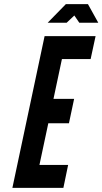

<svg xmlns="http://www.w3.org/2000/svg" viewBox="-20 -910 496 930"><path d="M406 -890 456 -800H364L340 -835L303 -800H211L299 -890ZM196 -735H443L419 -624H280L239 -431H339L314 -313H214L171 -111H310L287 0H40Z"/></svg>

Font: League Gothic Italic
Style: Regular
Weight: 400
Designer: Tyler Finck
Foundry: The League of Moveable Type
Version: Version 1.001;PS 001.001;hotconv 1.0.56;makeotf.lib2.0.21325